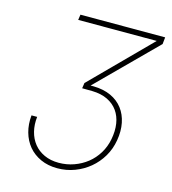

<svg xmlns="http://www.w3.org/2000/svg" viewBox="-108 -799 803 897"><g transform="rotate(15 293.5 -350.5)"><path d="M546.4 -684.6H166.5L170.4 -710.9H580.1L576.7 -677.7L301.8 -403.3H317.9Q365.2 -402.3 400.6 -386Q436 -369.6 458 -340.8Q480 -312 487.8 -272.9Q495.6 -233.9 487.8 -188.5Q480.5 -145 459 -108.6Q437.5 -72.3 405.8 -45.9Q374 -19.5 334.5 -4.6Q294.9 10.3 251 10.3Q205.6 10.3 170.2 -5.9Q134.8 -22 111.3 -50Q87.9 -78.1 77.4 -116Q66.9 -153.8 71.3 -197.3H98.6Q94.2 -159.2 102.5 -126.2Q110.8 -93.3 130.4 -68.8Q149.9 -44.4 180.4 -30.3Q210.9 -16.1 250.5 -16.1Q289.1 -16.1 324 -28.6Q358.9 -41 387 -63.2Q415 -85.4 434.3 -116.9Q453.6 -148.4 460.9 -186.5Q468.8 -227.5 463.4 -262.5Q458 -297.4 439.7 -323.2Q421.4 -349.1 390.4 -364.3Q359.4 -379.4 316.4 -380.4L267.1 -380.9L271 -407.2Z"/></g></svg>

Font: Roboto Mono Thin
Style: Italic
Weight: 250
Designer: Google
Version: Version 2.000985; 2015; ttfautohint (v1.3)